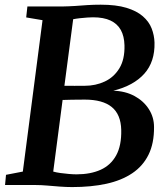

<svg xmlns="http://www.w3.org/2000/svg" viewBox="-20 -770 698 799"><path d="M280.5 8.5Q256.5 8.5 229.2 6.5Q202 4.5 176.2 2.2Q150.5 0 130 0H1L5 -42.5L75 -56L157 -686L89 -697.5L94 -743H238Q267.5 -743.5 292.8 -745.2Q318 -747 343.5 -748.8Q369 -750.5 399 -750.5Q463.5 -750.5 506.2 -737.5Q549 -724.5 574.5 -702.2Q600 -680 611 -651.8Q622 -623.5 623 -593Q625 -513 580.5 -463.2Q536 -413.5 451.5 -392.5Q501.5 -391 539.5 -370.5Q577.5 -350 599.2 -316.2Q621 -282.5 621 -241Q621.5 -173.5 598 -126Q574.5 -78.5 530 -48.8Q485.5 -19 422.5 -5.2Q359.5 8.5 280.5 8.5ZM298.5 -44.5Q356.5 -44.5 398.8 -63.5Q441 -82.5 463.5 -123.5Q486 -164.5 484.5 -229.5Q483 -293.5 445.2 -324.5Q407.5 -355.5 332.5 -355.5Q300 -355.5 279 -355Q258 -354.5 240.5 -354L201.5 -56Q213.5 -52.5 231.2 -50Q249 -47.5 267.2 -46Q285.5 -44.5 298.5 -44.5ZM248 -413Q269 -412.5 290.2 -412.8Q311.5 -413 332.5 -413Q378 -413 416 -430.8Q454 -448.5 476.8 -485.8Q499.5 -523 498 -581.5Q497 -619.5 482.8 -645.2Q468.5 -671 440 -684.5Q411.5 -698 367 -698Q358 -698 343 -697Q328 -696 312.2 -694.2Q296.5 -692.5 284.5 -690Z"/></svg>

Font: Merriweather 28pt SemiBold
Style: Italic
Weight: 600
Italic angle: -7.8°
Version: Version 2.101